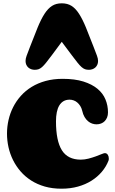

<svg xmlns="http://www.w3.org/2000/svg" viewBox="-20 -1120 688 1152"><path d="M356 -647Q428.7 -647 480.2 -630.9Q531.7 -614.7 564.7 -587.4Q597.7 -560.1 612.8 -523.4Q627.9 -486.8 627.9 -445.8Q627.9 -428.7 622.6 -415.5Q617.2 -402.3 608.2 -393.1Q599.1 -383.8 586.4 -378.9Q573.7 -374 559.1 -374Q546.4 -374 533.2 -378.4Q520 -382.8 508.3 -392.6Q496.6 -402.3 487.3 -418Q478 -433.6 473.1 -456.1Q469.2 -472.2 461.4 -484.4Q453.6 -496.6 443.6 -505.1Q433.6 -513.7 421.6 -517.8Q409.7 -522 397.9 -522Q377 -522 361.6 -513.2Q346.2 -504.4 335.9 -487.5Q325.7 -470.7 320.8 -446.5Q315.9 -422.4 315.9 -392.1Q315.9 -274.9 351.3 -218.5Q386.7 -162.1 464.8 -162.1Q487.3 -162.1 510.7 -168.2Q534.2 -174.3 554.2 -181.6Q574.2 -189 588.9 -195.1Q603.5 -201.2 608.9 -201.2Q620.1 -201.2 626.5 -191.7Q632.8 -182.1 632.8 -169.9Q632.8 -166 632.6 -162.6Q632.3 -159.2 630.9 -155.8Q616.7 -119.6 590.8 -89.1Q564.9 -58.6 529.1 -35.9Q493.2 -13.2 447.8 -0.5Q402.3 12.2 349.1 12.2Q294.4 12.2 249 -0.7Q203.6 -13.7 167.2 -36.9Q130.9 -60.1 103.8 -91.3Q76.7 -122.6 58.3 -159.4Q40 -196.3 31 -236.6Q22 -276.9 22 -317.9Q22 -359.4 31.2 -400.1Q40.5 -440.9 59.1 -477.5Q77.6 -514.2 105.5 -545.2Q133.3 -576.2 170.4 -598.9Q207.5 -621.6 253.9 -634.3Q300.3 -647 356 -647ZM350.6 -1100.1Q384.8 -1100.1 409.2 -1084.7Q433.6 -1069.3 454.3 -1037.1Q475.1 -1004.9 495.4 -955.6Q515.6 -906.2 541.5 -838.9L562 -785.2Q568.4 -768.1 568.4 -753.9Q568.4 -741.2 563.7 -731.2Q559.1 -721.2 551.5 -714.6Q543.9 -708 533.9 -704.6Q523.9 -701.2 513.7 -701.2Q500.5 -701.2 490.5 -704.6Q480.5 -708 469.5 -717.5Q458.5 -727.1 444.6 -744.6Q430.7 -762.2 409.7 -790L350.6 -869.1L292 -790Q271 -762.2 257.1 -744.6Q243.2 -727.1 232.2 -717.5Q221.2 -708 211.2 -704.6Q201.2 -701.2 188 -701.2Q177.7 -701.2 167.7 -704.6Q157.7 -708 150.1 -714.6Q142.6 -721.2 137.9 -731.2Q133.3 -741.2 133.3 -753.9Q133.3 -768.1 139.6 -785.2L160.2 -839.4Q186 -906.7 206.3 -956.1Q226.6 -1005.4 247.3 -1037.4Q268.1 -1069.3 292.2 -1084.7Q316.4 -1100.1 350.6 -1100.1Z"/></svg>

Font: Corben
Style: Bold
Weight: 700
Designer: vernon adams
Foundry: vernon adams
Version: Version 1.101; ttfautohint (v1.6)